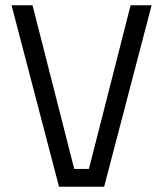

<svg xmlns="http://www.w3.org/2000/svg" viewBox="-20 -712 622 732"><path d="M478 -692H558L377 0H205L24 -692H104L263 -68H319Z"/></svg>

Font: Titillium Web
Style: Regular
Weight: 400
Version: Version 1.002;PS 57.000;hotconv 1.0.70;makeotf.lib2.5.55311